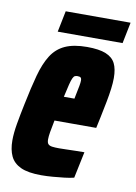

<svg xmlns="http://www.w3.org/2000/svg" viewBox="-77 -692 534 752"><g transform="rotate(10 190.5 -316.5)"><path d="M140 8Q87 8 58 -5.5Q29 -19 17 -44.5Q5 -70 5 -107Q5 -136 11.5 -173.5Q18 -211 27 -254Q41 -323 54.5 -372.5Q68 -422 88.5 -454.5Q109 -487 143 -502.5Q177 -518 230 -518Q278 -518 305 -507Q332 -496 343 -474Q354 -452 354 -416Q354 -397 351 -373.5Q348 -350 342.5 -321Q337 -292 329 -254L320 -212H154Q148 -182 145 -164.5Q142 -147 142 -135Q142 -122 147 -116.5Q152 -111 163 -109.5Q174 -108 190 -108Q199 -108 217 -108.5Q235 -109 256 -109.5Q277 -110 291 -110L269 -5Q253 -1 231.5 1.5Q210 4 186 6Q162 8 140 8ZM174 -310H216L219 -325Q224 -349 226.5 -362.5Q229 -376 229 -384Q229 -391 227 -394Q225 -397 221.5 -398Q218 -399 213 -399Q207 -399 202.5 -397Q198 -395 194 -386.5Q190 -378 185.5 -360Q181 -342 174 -310ZM106 -557 123 -641H381L364 -557Z"/></g></svg>

Font: Saira ExtraCondensed Black
Style: Italic
Weight: 900
Width: 2
Italic angle: -12°
Designer: Hector Gatti with collaboration of the Omnibus-Type team
Foundry: Omnibus-Type
Version: Version 1.101